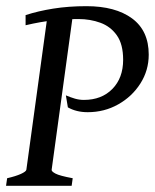

<svg xmlns="http://www.w3.org/2000/svg" viewBox="-21 -599 500 619"><path d="M458.5 -422.9Q458.5 -372.1 431.6 -329.8Q404.8 -287.6 360.1 -262.5Q315.4 -237.3 261.7 -237.3Q225.1 -237.3 197.8 -252.9L191.4 -291.5Q206.5 -285.2 220.5 -281Q234.4 -276.9 249.5 -276.9Q306.6 -276.9 341.3 -312.3Q376 -347.7 376 -406.2Q376 -456.5 355.7 -485.1Q335.4 -513.7 302.7 -525.6Q270 -537.6 231.9 -537.6Q192.9 -537.6 152.1 -533.4Q111.3 -529.3 61.5 -517.6V-550.3Q102.1 -563.5 151.1 -571.3Q200.2 -579.1 257.8 -579.1Q351.1 -579.1 404.8 -539.6Q458.5 -500 458.5 -422.9ZM215.3 -560.5 145.5 -51.8Q144.5 -46.4 158 -39.3Q171.4 -32.2 213.4 -24.4L210 0H-1.5L2 -24.4Q29.8 -30.8 46.4 -38.3Q63 -45.9 64 -51.8L133.8 -560.5Z"/></svg>

Font: Dai Banna SIL
Style: Italic
Weight: 400
Italic angle: -11°
Designer: Victor Gaultney
Foundry: SIL International
Version: Version 4.000